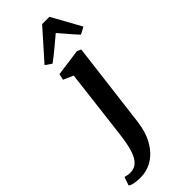

<svg xmlns="http://www.w3.org/2000/svg" viewBox="-462 -877 1175 1175"><g transform="rotate(-45 126.0 -289.0)"><path d="M195 0Q185 82 152.5 139.2Q120 196.5 71.5 226.5Q23 256.5 -34.5 256.5Q-62 256.5 -86 252Q-110 247.5 -120 238.5L-101 184Q-94 186.5 -80.5 188.8Q-67 191 -56.5 191Q-24.5 191 -3.5 173.2Q17.5 155.5 30.5 125Q43.5 94.5 51.5 54.8Q59.5 15 64.5 -30L118 -474.5L53.5 -503L62.5 -542.5L238 -566.5L263.5 -555ZM78 -617.5 37 -646 204 -834H267L372 -644.5L326.5 -620Q301 -647 275.8 -677Q250.5 -707 224.5 -736.5Q189 -706.5 152 -675.8Q115 -645 78 -617.5Z"/></g></svg>

Font: Merriweather 20pt
Style: Bold Italic
Weight: 700
Italic angle: -7.8°
Version: Version 2.101